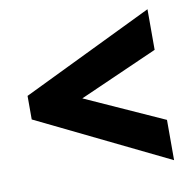

<svg xmlns="http://www.w3.org/2000/svg" viewBox="-62 -665 609 610"><g transform="rotate(-10 242.5 -359.5)"><path d="M452 -116V-246L199 -360L452 -472V-603L29 -398V-322Z"/></g></svg>

Font: Noto Sans Arabic UI XCn XBd
Style: Regular
Weight: 800
Width: 2
Designer: Monotype Design Team, Nadine Chahine and Nizar Qandah
Foundry: Monotype Imaging Inc.
Version: Version 2.010